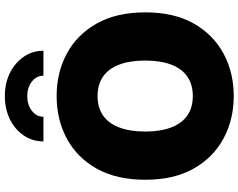

<svg xmlns="http://www.w3.org/2000/svg" viewBox="-118 -879 1007 811"><g transform="rotate(-90 385.5 -473.5)"><path d="M385.3 10.3Q286.1 10.3 205.8 -33Q125.5 -76.2 78.6 -159.4Q31.7 -242.7 31.7 -363.3Q31.7 -484.9 78.6 -568.4Q125.5 -651.9 205.8 -694.8Q286.1 -737.8 385.3 -737.8Q484.4 -737.8 564.5 -694.8Q644.5 -651.9 691.7 -568.4Q738.8 -484.9 738.8 -363.3Q738.8 -242.2 691.7 -158.9Q644.5 -75.7 564.5 -32.7Q484.4 10.3 385.3 10.3ZM385.3 -162.6Q434.1 -162.6 467.5 -185.8Q501 -209 518.1 -253.9Q535.2 -298.8 535.2 -363.3Q535.2 -428.2 518.1 -473.4Q501 -518.6 467.5 -541.7Q434.1 -564.9 385.3 -564.9Q336.4 -564.9 303.2 -541.7Q270 -518.6 252.7 -473.4Q235.4 -428.2 235.4 -363.3Q235.4 -298.8 252.7 -253.9Q270 -209 303.2 -185.8Q336.4 -162.6 385.3 -162.6ZM385.3 -956.5Q439.9 -956.5 482.9 -935.1Q525.9 -913.6 551.3 -876.7Q576.7 -839.8 576.7 -793.5H471.2Q471.2 -822.8 446.5 -842.3Q421.9 -861.8 384.8 -861.8Q348.1 -861.8 323 -842.3Q297.9 -822.8 297.9 -793.5H193.8Q193.8 -839.8 218.8 -876.7Q243.7 -913.6 287.1 -935.1Q330.6 -956.5 385.3 -956.5Z"/></g></svg>

Font: Inter 17pt Black
Style: Regular
Weight: 900
Version: Version 4.001;git-66647c0bb